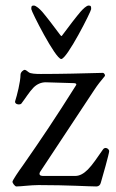

<svg xmlns="http://www.w3.org/2000/svg" viewBox="-20 -668 417 693"><path d="M201 -455C222 -455 309 -627 309 -635C309 -644 309 -648 300 -648C292 -648 279 -635 271 -626C258 -611 227 -571 205 -541C204 -539 203 -538 202 -538C201 -538 200 -539 198 -541C176 -571 145 -611 132 -626C124 -635 110 -648 102 -648C93 -648 93 -644 93 -635C93 -627 180 -455 201 -455ZM39 5C56 5 91 0 119 0C228 0 299 5 328 5C336 5 342 0 344 -9C349 -25 374 -114 374 -122C374 -129 367 -134 361 -134C358 -134 354 -132 352 -129C332 -100 313 -72 297 -56C282 -41 267 -33 252 -33H134C125 -33 119 -38 125 -48L320 -343C333 -363 344 -376 358 -393C361 -397 356 -405 351 -405C276 -403 202 -401 127 -401C109 -401 90 -402 84 -407C78 -412 72 -416 69 -416C65 -416 54 -408 54 -398C54 -373 41 -322 35 -304C32 -296 40 -291 48 -291C51 -291 55 -292 57 -294C71 -312 86 -337 101 -352C113 -364 128 -371 145 -371L244 -368C259 -368 256 -362 253 -358C180 -242 129 -166 62 -70C48 -51 25 -17 25 -12C25 -7 34 5 39 5Z"/></svg>

Font: EB Garamond
Style: Regular
Weight: 400
Designer: Georg Duffner and Octavio Pardo
Foundry: Georg Duffner
Version: Version 1.000;PS 001.000;hotconv 1.0.88;makeotf.lib2.5.64775